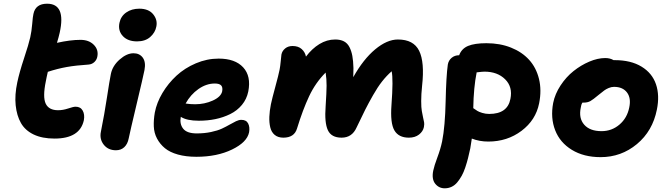

<svg xmlns="http://www.w3.org/2000/svg" viewBox="-20 -790 3613 1035"><path d="M273.9 -43Q207.5 -43 161.6 -64.9Q115.7 -86.9 93 -126.7Q70.3 -166.5 64.5 -222.4Q58.6 -278.3 73.2 -346.2Q84.5 -399.9 109.6 -475.8Q134.8 -551.8 143.1 -588.9Q150.4 -621.6 153.6 -660.9Q156.7 -700.2 160.2 -714.8Q171.4 -770 233.9 -770Q336.4 -770 301.8 -613.8Q296.4 -589.8 287.1 -559.1Q359.4 -575.2 414.1 -575.2Q459 -575.2 485.4 -548.8Q511.7 -522.5 504.9 -485.8Q502 -468.3 489 -455.8Q476.1 -443.4 457 -441.9Q388.7 -437.5 339.4 -428.7Q290 -419.9 237.8 -402.8Q235.4 -393.6 231.7 -375.5Q228 -357.4 227.1 -352.1Q209.5 -267.1 226.3 -231.4Q243.2 -195.8 293 -195.8Q319.3 -195.8 347.7 -205.3Q376 -214.8 387.2 -214.8Q414.1 -214.8 425.8 -193.8Q437.5 -172.9 432.1 -142.1Q410.6 -43 273.9 -43Z M718.8 -566.9Q668.5 -566.9 641.8 -595.9Q615.2 -625 624 -667Q631.3 -702.6 660.6 -722.9Q689.9 -743.2 731 -743.2Q781.2 -743.2 805.7 -713.1Q830.1 -683.1 822.8 -647Q816.9 -614.7 790 -590.8Q763.2 -566.9 718.8 -566.9ZM605 20Q563 20 539.3 -10Q515.6 -40 523.9 -80.1Q543 -174.8 556.6 -264.9Q570.3 -355 577.6 -391.1Q586.4 -435.1 624.8 -469Q663.1 -502.9 699.7 -502.9Q732.4 -502.9 749.8 -479Q767.1 -455.1 758.8 -412.1Q752.4 -379.4 716.8 -230Q681.2 -80.6 673.8 -43.9Q668 -13.7 650.1 3.2Q632.3 20 605 20Z M1038.6 55.2Q982.4 55.2 939 43Q895.5 30.8 868.9 8.8Q842.3 -13.2 826.4 -43.2Q810.5 -73.2 809.1 -108.4Q807.6 -143.6 814.5 -183.1Q824.7 -236.8 855.7 -288.8Q886.7 -340.8 931.4 -382.1Q976.1 -423.3 1035.9 -448.7Q1095.7 -474.1 1158.7 -474.1Q1247.6 -474.1 1291 -426.8Q1334.5 -379.4 1318.4 -296.9Q1310.1 -255.9 1284.2 -224.6Q1258.3 -193.4 1220.9 -175Q1183.6 -156.7 1141.1 -147.9Q1098.6 -139.2 1051.8 -139.2Q987.3 -139.2 954.6 -160.2Q947.3 -121.6 967.5 -96.2Q987.8 -70.8 1040.5 -70.8Q1082 -70.8 1117.7 -78.4Q1153.3 -85.9 1176.3 -96.7Q1199.2 -107.4 1217.8 -118.2Q1236.3 -128.9 1252.2 -136.5Q1268.1 -144 1280.8 -144Q1307.6 -144 1317.6 -124.5Q1327.6 -105 1322.8 -77.1Q1312 -23.4 1231 15.9Q1149.9 55.2 1038.6 55.2ZM1137.7 -339.8Q1092.3 -339.8 1049.8 -310.1Q1007.3 -280.3 980.5 -231.9Q1004.9 -228 1031.7 -228Q1083 -228 1127.2 -248Q1171.4 -268.1 1177.7 -297.9Q1181.6 -319.3 1172.1 -329.6Q1162.6 -339.8 1137.7 -339.8Z M1507.3 -47.9Q1479 -47.9 1460.9 -62.7Q1442.9 -77.6 1436.8 -103.8Q1430.7 -129.9 1431.9 -160.6Q1433.1 -191.4 1440.4 -228Q1446.8 -258.8 1464.1 -322Q1481.4 -385.3 1487.3 -415Q1490.7 -432.1 1493.2 -459.2Q1495.6 -486.3 1497.1 -496.1Q1501 -515.6 1517.1 -528.8Q1533.2 -542 1557.1 -542Q1587.9 -542 1606.2 -525.6Q1624.5 -509.3 1629.4 -484.9Q1661.6 -527.8 1701.9 -552.5Q1742.2 -577.1 1787.1 -577.1Q1814.9 -577.1 1834 -567.1Q1853 -557.1 1863.8 -536.1Q1874.5 -515.1 1879.4 -488.3Q1884.3 -461.4 1885.3 -422.9Q1885.3 -389.2 1884.3 -374Q1938.5 -470.7 2002.4 -523.9Q2066.4 -577.1 2125 -577.1Q2209.5 -577.1 2239.5 -516.1Q2269.5 -455.1 2255.4 -328.1Q2250.5 -281.7 2250.5 -245.4Q2250.5 -209 2253.9 -191.4Q2257.3 -173.8 2260.7 -156.5Q2264.2 -139.2 2266.1 -130.9Q2268.1 -122.6 2265.1 -105Q2260.3 -81.5 2238.8 -64.7Q2217.3 -47.9 2184.1 -47.9Q2128.9 -47.9 2106 -87.2Q2083 -126.5 2090.3 -224.1Q2100.6 -362.8 2091.3 -405.8Q2064 -381.8 2039.8 -351.1Q2015.6 -320.3 1991 -276.9Q1966.3 -233.4 1948.7 -198.5Q1931.2 -163.6 1902.3 -103Q1877.9 -47.9 1821.3 -47.9Q1766.1 -47.9 1747.3 -88.4Q1728.5 -128.9 1735.4 -217.8Q1740.2 -292 1740.5 -327.9Q1740.7 -363.8 1735.4 -398.9Q1680.7 -344.2 1646.5 -271.5Q1612.3 -198.7 1581.1 -97.2Q1566.4 -47.9 1507.3 -47.9Z M2377.4 225.1Q2345.7 225.1 2325.9 200.2Q2306.2 175.3 2315.4 129.9Q2320.8 103.5 2337.6 58.8Q2354.5 14.2 2363.3 -27.8Q2379.4 -108.9 2382.3 -244.6Q2385.3 -380.4 2394 -441.9Q2397.9 -464.4 2414.6 -478.3Q2431.2 -492.2 2455.1 -492.2Q2468.3 -527.8 2503.4 -542.5Q2538.6 -557.1 2602.1 -557.1Q2675.3 -557.1 2734.6 -533.4Q2793.9 -509.8 2832.3 -467.5Q2870.6 -425.3 2885.5 -364.5Q2900.4 -303.7 2886.2 -232.9Q2868.2 -142.6 2791.3 -84.7Q2714.4 -26.9 2612.3 -26.9Q2564.5 -26.9 2523.4 -43Q2522.9 -37.6 2515.1 9.8Q2508.8 39.6 2502.9 62.7Q2497.1 85.9 2488.3 112.3Q2479.5 138.7 2469 157.5Q2458.5 176.3 2445.3 192.4Q2432.1 208.5 2414.8 216.8Q2397.5 225.1 2377.4 225.1ZM2549.3 -398.9Q2533.2 -318.8 2531.2 -207Q2545.9 -196.8 2553.7 -191.9Q2561.5 -187 2579.3 -181.4Q2597.2 -175.8 2617.2 -175.8Q2715.8 -175.8 2731.4 -256.8Q2744.6 -321.3 2703.1 -362.5Q2661.6 -403.8 2591.3 -403.8Q2581.5 -403.8 2549.3 -399.9Z M3217.8 57.1Q3127 57.1 3062.7 17.8Q2998.5 -21.5 2972.7 -87.9Q2946.8 -154.3 2961.9 -234.9Q2971.7 -283.7 3001.7 -329.3Q3031.7 -375 3071.5 -406.7Q3111.3 -438.5 3156.7 -457.8Q3202.1 -477.1 3242.7 -477.1Q3268.6 -477.1 3287.6 -465.8H3293.9Q3380.9 -465.8 3438.2 -430.9Q3495.6 -396 3516.1 -335.9Q3536.6 -275.9 3521 -199.2Q3498 -83.5 3413.3 -13.2Q3328.6 57.1 3217.8 57.1ZM3110.8 -210Q3098.6 -152.8 3129.2 -117.9Q3159.7 -83 3222.7 -83Q3277.8 -83 3319.3 -118.4Q3360.8 -153.8 3372.1 -210.9Q3382.8 -261.2 3359.9 -291.5Q3336.9 -321.8 3290 -321.8Q3275.4 -321.8 3260.7 -315.4Q3246.1 -309.1 3237.1 -302.2Q3228 -295.4 3206.1 -277.8Q3177.2 -253.4 3162.4 -245.1Q3147.5 -236.8 3126 -236.8H3119.6Q3112.3 -225.1 3110.8 -210Z"/></svg>

Font: Shantell Sans Bouncy
Style: Bold Italic
Weight: 700
Italic angle: -11.31°
Designer: Stephen Nixon, Anya Danilova, Shantell Martin
Foundry: Arrow Type
Version: Version 1.006;[9816181b4]